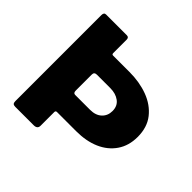

<svg xmlns="http://www.w3.org/2000/svg" viewBox="-183 -921 1100 1100"><g transform="rotate(45 367.0 -371.0)"><path d="M702 -374Q702 -303 667 -252Q632 -201 571 -174.5Q510 -148 429 -148H274Q263 -148 263 -137V-26Q263 0 233 0H84Q71 0 66 -5.5Q61 -11 61 -23V-721Q61 -742 78 -742H246Q263 -742 263 -723V-615Q263 -604 272 -604H405Q487 -604 554 -579Q621 -554 661.5 -503Q702 -452 702 -374ZM495 -377Q495 -418 466 -439.5Q437 -461 393 -461H284Q263 -461 263 -441V-311Q263 -291 278 -291H399Q444 -291 469.5 -315Q495 -339 495 -377Z"/></g></svg>

Font: Libre Franklin Thin ExtraBold
Style: Regular
Weight: 800
Version: Version 3.000